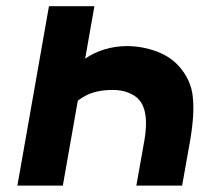

<svg xmlns="http://www.w3.org/2000/svg" viewBox="-20 -582 702 602"><path d="M576 -140.5 551 0H407.5L432.5 -140.5Q448.5 -231.5 416.5 -268.5Q410.5 -276 401.5 -281.8Q392.5 -287.5 381.8 -291.8Q371 -296 358.8 -298Q346.5 -300 334.5 -300Q299 -300 273.5 -292.2Q248 -284.5 224 -266.5L177 0H34.5L133.5 -562.5H276L247 -398Q273 -416.5 307.2 -427Q341.5 -437.5 378 -437.5Q402 -437.5 425.2 -433.2Q448.5 -429 469.8 -421.2Q491 -413.5 509 -401.8Q527 -390 540.5 -375Q579.5 -331.5 584.5 -278Q590.5 -224.5 576 -140.5Z"/></svg>

Font: Russisch Sans ExtraBold
Style: Italic
Weight: 800
Width: 4
Italic angle: -10°
Designer: Michael Sharanda (font) & Cristiano Sobral (main changes)
Foundry: Michael Sharanda
Version: Version 2.00;September 8, 2020;FontCreator 13.0.0.2681 64-bi